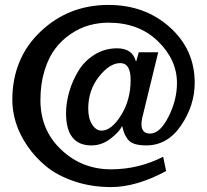

<svg xmlns="http://www.w3.org/2000/svg" viewBox="-20 -747 840 779"><path d="M338 -306Q338 -266 354 -241.5Q370 -217 392 -217Q432 -217 471 -279Q510 -341 510 -423Q510 -491 468 -491Q425 -491 381.5 -436Q338 -381 338 -306ZM533 -499 543 -535H622L561 -285Q554 -260 554 -243Q554 -205 589 -205Q629 -205 663.5 -273Q698 -341 698 -410Q698 -505 620.5 -580Q543 -655 420 -655Q380 -655 342 -644.5Q304 -634 267.5 -609.5Q231 -585 204 -549.5Q177 -514 160.5 -460Q144 -406 144 -341Q144 -219 228.5 -139.5Q313 -60 430 -60Q542 -60 642 -111L654 -53Q533 12 431 12Q351 12 282.5 -11Q214 -34 168.5 -71Q123 -108 91 -155Q59 -202 44.5 -249Q30 -296 30 -341Q30 -510 144 -618.5Q258 -727 420 -727Q568 -727 669 -636.5Q770 -546 770 -411Q770 -320 715 -238.5Q660 -157 573 -157Q544 -157 525 -163.5Q506 -170 496.5 -184.5Q487 -199 484 -207Q481 -215 476 -234H474Q466 -214 430 -185.5Q394 -157 351 -157Q248 -157 248 -288Q248 -330 261 -375Q274 -420 298.5 -460Q323 -500 364 -525.5Q405 -551 455 -551Q517 -551 531 -499Z"/></svg>

Font: Justus
Style: Bold
Weight: 700
Version: Version 001.001